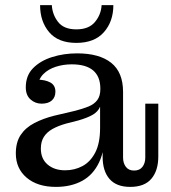

<svg xmlns="http://www.w3.org/2000/svg" viewBox="-20 -723 671 752"><path d="M143 -317Q118 -317 99.5 -333.5Q81 -350 81 -381Q81 -427 109.5 -456Q138 -485 184 -499.5Q230 -514 282 -514Q369 -514 415.5 -477Q462 -440 462 -363L373 -376Q373 -423 345 -447Q317 -471 261 -471Q228 -471 198.5 -461.5Q169 -452 150 -433Q131 -414 127 -383L125 -411Q157 -411 177 -400Q197 -389 197 -364Q197 -342 183 -329.5Q169 -317 143 -317ZM490 9Q436 9 409 -22Q382 -53 382 -109V-168H372V-305H368L373 -340V-376L462 -363V-106Q462 -84 473 -69.5Q484 -55 505 -55Q527 -55 538 -69.5Q549 -84 549 -106V-317H600V-110Q600 -55 573 -23Q546 9 490 9ZM199 9Q127 9 84.5 -27Q42 -63 42 -122Q42 -166 61 -194.5Q80 -223 114.5 -241Q149 -259 193 -270L274 -289Q305 -297 327 -306Q349 -315 361 -331Q373 -347 373 -374L377 -305H372Q364 -286 344 -274Q324 -262 286 -251L239 -239Q207 -230 185 -217.5Q163 -205 151.5 -186.5Q140 -168 140 -141Q140 -101 166.5 -78.5Q193 -56 235 -56Q272 -56 303 -72.5Q334 -89 353 -125.5Q372 -162 372 -222L391 -217Q392 -138 368.5 -88Q345 -38 301.5 -14.5Q258 9 199 9ZM279 -555Q208 -555 172.5 -597Q137 -639 137 -703H183Q185 -666 207.5 -637Q230 -608 279 -608Q328 -608 352 -637Q376 -666 378 -703H424Q424 -639 387 -597Q350 -555 279 -555Z"/></svg>

Font: Montagu Slab
Style: Bold
Weight: 700
Designer: Florian Karsten
Foundry: Florian Karsten
Version: Version 1.000